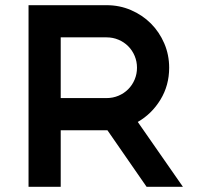

<svg xmlns="http://www.w3.org/2000/svg" viewBox="-20 -720 763 740"><path d="M391 -700Q441 -700 485 -681Q529 -662 561.5 -629.5Q594 -597 613 -553Q632 -509 632 -459Q632 -391 598.5 -336Q565 -281 511 -250L685 0H545L394 -218H391H214V0H90V-700ZM391 -576H214V-342H391Q415 -342 436.5 -351Q458 -360 474 -376Q490 -392 499 -413.5Q508 -435 508 -459Q508 -483 499 -504.5Q490 -526 474 -542Q458 -558 436.5 -567Q415 -576 391 -576Z"/></svg>

Font: Afrihost Sans Med
Style: Regular
Weight: 500
Designer: Afrihost SP Pty Ltd
Version: Version 1.000